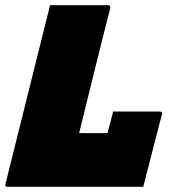

<svg xmlns="http://www.w3.org/2000/svg" viewBox="-51 -720 671 740"><path d="M-21 0Q-34 0 -30 -11Q7 -158 43.5 -305.5Q80 -453 117 -600Q123 -625 129.5 -650Q136 -675 142 -700H366Q371 -700 373 -696.5Q375 -693 374 -689Q343 -568 313.5 -448Q284 -328 254 -207H363Q368 -224 374.5 -248.5Q381 -273 385 -290H565Q577 -290 573 -279Q556 -213 537 -139.5Q518 -66 501 0Z"/></svg>

Font: Recursive Mn Lnr St XBk
Style: Italic
Weight: 1000
Italic angle: -15°
Monospace: yes
Version: Version 1.079;hotconv 1.0.112;makeotfexe 2.5.65598; ttfautoh